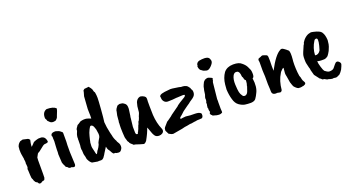

<svg xmlns="http://www.w3.org/2000/svg" viewBox="-53 -1264 3434 1892"><g transform="rotate(-20 1664.0 -318.0)"><path d="M52 -295Q52 -304 50 -316V-323Q51 -330 49 -338Q49 -348 51 -356Q51 -376 56 -382Q56 -387 70 -405Q74 -409 85 -418Q101 -423 107 -424Q111 -428 134 -421Q144 -420 165 -414Q172 -412 183 -398Q181 -394 176.5 -368.5Q172 -343 173 -327Q179 -332 194 -348Q209 -364 210 -365Q236 -377 261 -382Q297 -385 308 -377Q317 -374 322 -368Q331 -360 337 -340.5Q343 -321 336 -316Q330 -311 296 -308Q294 -308 282 -300L230 -259Q214 -251 208 -245L189 -210Q188 -208 187 -184Q186 -160 187 -149.5Q188 -139 187 -82V-39Q187 -4 186 1.5Q185 7 178 21Q175 26 159 26Q120 55 109 23L96 15Q88 11 86 5Q78 -6 78 -8L74 -22L68 -34Q65 -35 63 -72.5Q61 -110 61 -118.5Q61 -127 59 -137Q66 -144 65.5 -161Q65 -178 63 -187.5Q61 -197 63 -199.5Q65 -202 62 -227Q59 -231 61 -242Z M440 -627Q507 -627 534 -600Q534 -583 511 -531Q507 -514 498 -504L485 -491Q480 -488 475 -488Q439 -479 419 -502Q415 -508 409.5 -511Q404 -514 401 -529Q392 -542 392 -549Q390 -611 437 -627ZM432 -391Q442 -396 479 -381Q483 -377 491 -373L507 -360Q511 -356 511 -347V-259Q511 -239 509 -223V-217Q506 -176 514 -32Q517 -4 501 2Q484 2 479 -3Q475 -5 472 -5H465L459 -3Q456 -3 448 -7.5Q440 -12 437.5 -17Q435 -22 429 -23Q418 -27 417 -38Q403 -65 402.5 -70Q402 -75 399 -81L394 -168Q394 -183 396 -191V-215Q397 -226 398 -255.5Q399 -285 401 -303Q399 -329 399 -338Q399 -347 400 -351Q389 -362 401 -381Q414 -391 426 -391Z M730 -171Q730 -158 728 -139Q726 -120 738 -78Q743 -49 748 -41Q755 -41 761 -56Q761 -57 768 -70Q771 -71 788 -98Q794 -110 800 -122Q803 -143 814 -159.5Q825 -176 831 -188.5Q837 -201 836 -222Q836 -230 829 -270Q827 -275 821.5 -292.5Q816 -310 807.5 -317.5Q799 -325 790 -324Q781 -323 768 -296Q752 -264 745 -234Q738 -204 736 -198Q733 -189 733 -182ZM856 -687Q877 -690 881.5 -689.5Q886 -689 902 -692Q923 -667 928 -655L935 -629Q943 -621 943 -614Q945 -599 946.5 -588.5Q948 -578 948 -560Q948 -534 941 -442.5Q934 -351 928 -311L934 -256Q949 -174 953 -167Q959 -129 978 -97L980 -89L995 -64Q1002 -49 1001.5 -34Q1001 -19 998 -13Q984 15 970 17Q963 20 948 17Q935 17 929 11Q926 11 921 10Q906 13 902 3Q896 -3 888.5 -18.5Q881 -34 871 -45L866 -56Q862 -74 861.5 -74.5Q861 -75 860 -79L825 -24Q823 -17 799 16L786 27Q774 33 751 30Q749 31 734 31L678 21Q660 9 647 -17Q639 -31 639 -40Q639 -50 630 -79L628 -94V-100L627 -114Q629 -118 625 -131L624 -140V-157Q624 -163 627 -180Q628 -193 627.5 -209.5Q627 -226 628 -233Q626 -243 629 -250Q627 -257 630 -274Q630 -285 647 -324Q644 -340 661 -360Q661 -361 671 -375Q674 -378 686 -383L710 -399Q748 -410 780 -403L820 -389Q822 -404 819 -488Q819 -500 822.5 -540.5Q826 -581 828 -619L840 -661Q840 -672 844 -677Z M1183 -410Q1198 -397 1199.5 -374Q1201 -351 1198.5 -342Q1196 -333 1190 -280Q1187 -273 1187 -261L1177 -172Q1177 -119 1178 -110Q1179 -101 1182 -96Q1183 -92 1191 -90Q1199 -88 1202 -94Q1202 -103 1208 -108Q1208 -110 1221 -136Q1221 -140 1224.5 -147Q1228 -154 1229.5 -159.5Q1231 -165 1232 -167Q1236 -170 1242 -189Q1242 -200 1254 -212Q1254 -215 1264 -236L1266 -245Q1284 -283 1283 -298L1288 -347L1298 -387Q1312 -419 1338 -426Q1350 -431 1370.5 -422Q1391 -413 1396.5 -404.5Q1402 -396 1402 -388V-370L1401 -359V-305Q1401 -245 1403 -214Q1409 -124 1438 -60Q1452 -28 1426 -11Q1411 -1 1391 -1Q1357 -1 1344 -27Q1337 -37 1331 -54Q1325 -71 1323 -76Q1317 -96 1315 -98L1307 -117Q1291 -66 1252 3Q1244 16 1224 25Q1206 21 1185 14Q1172 9 1142 0Q1122 -2 1119 -6.5Q1116 -11 1114.5 -12.5Q1113 -14 1113 -15Q1110 -20 1103 -20Q1099 -29 1091 -35Q1091 -36 1088 -45Q1077 -52 1070 -87Q1065 -92 1062.5 -151.5Q1060 -211 1061.5 -226Q1063 -241 1063 -251Q1061 -255 1064 -269Q1067 -283 1066 -288L1070 -330L1078 -366Q1078 -381 1088 -397Q1098 -413 1102 -416Q1106 -424 1130 -429Q1135 -428 1143 -427.5Q1151 -427 1158 -425.5Q1165 -424 1183 -410Z M1641 -394Q1656 -398 1737 -384Q1741 -384 1757 -379Q1776 -379 1791 -376L1810 -369Q1823 -363 1839 -339Q1843 -331 1843 -325Q1855 -313 1855 -290Q1855 -267 1842 -251Q1829 -235 1790 -211Q1780 -201 1753 -184Q1749 -180 1739 -174Q1696 -146 1670 -118L1649 -101Q1644 -94 1643 -90Q1648 -82 1656 -84.5Q1664 -87 1669 -87L1701 -90L1747 -85Q1754 -85 1797.5 -84Q1841 -83 1855 -67Q1861 -62 1859 -44.5Q1857 -27 1845 -19Q1825 -16 1794 -16Q1779 -12 1761 -11Q1742 -7 1732 -6Q1731 -7 1716 -5.5Q1701 -4 1683 1Q1677 1 1657.5 4.5Q1638 8 1627 12L1529 29Q1511 29 1484 12L1465 -26Q1465 -39 1467 -47Q1469 -55 1476.5 -63.5Q1484 -72 1490.5 -79.5Q1497 -87 1498 -88Q1503 -93 1503 -94L1512 -104Q1515 -104 1564 -140L1579 -153L1660 -211Q1660 -215 1695 -238L1751 -272Q1764 -281 1764.5 -287.5Q1765 -294 1760.5 -295.5Q1756 -297 1745 -297L1686 -294H1678L1637 -290Q1622 -290 1593 -288.5Q1564 -287 1548.5 -306Q1533 -325 1535 -346Q1524 -371 1558 -382Q1578 -389 1641 -394Z M2070 -566H2073Q2108 -564 2118.5 -545.5Q2129 -527 2126.5 -510Q2124 -493 2099.5 -468Q2075 -443 2055 -444Q2049 -444 2031.5 -450Q2014 -456 2013 -457Q2012 -461 2007 -463Q1981 -473 1978 -514Q1978 -518 1984 -520Q1980 -520 1983 -532Q1990 -554 2014 -561Q2045 -567 2070 -566ZM2068 -313 2051 -146Q2051 -140 2051 -134.5Q2051 -129 2052 -125Q2051 -121 2051 -115V-43Q2055 -9 2051 -3Q2045 -1 2037 3.5Q2029 8 2006.5 5.5Q1984 3 1974 -2L1962 -5Q1952 -5 1949 -14Q1936 -22 1935 -35Q1932 -40 1942 -49Q1941 -54 1938 -63.5Q1935 -73 1936 -81Q1939 -86 1933 -96Q1933 -107 1936 -121Q1940 -125 1938 -150Q1945 -160 1945 -178Q1941 -194 1948 -210Q1955 -226 1956 -242Q1958 -267 1965 -291Q1965 -301 1974.5 -323Q1984 -345 1987 -349L2003 -365L2021 -372H2022Q2034 -376 2046 -371Q2075 -360 2081 -354Q2077 -350 2076 -342Q2075 -334 2074 -328Q2070 -323 2068 -313Z M2353 -295Q2346 -335 2314 -332Q2296 -331 2283 -308Q2265 -273 2267.5 -217.5Q2270 -162 2275.5 -137.5Q2281 -113 2295 -95Q2303 -81 2319 -82Q2347 -82 2360 -129L2368 -153Q2373 -158 2370 -163Q2380 -188 2381 -222Q2371 -229 2369 -235Q2363 -252 2363 -258Q2356 -263 2355 -277Q2354 -291 2353 -295ZM2170 -201 2174 -252Q2181 -321 2216 -370Q2250 -411 2312 -412H2318Q2376 -412 2402 -387Q2430 -365 2443.5 -339Q2457 -313 2461 -301Q2465 -289 2466 -266Q2468 -223 2449 -217Q2463 -122 2432 -66Q2422 -43 2403 -16Q2389 2 2353 4Q2317 4 2290.5 0Q2264 -4 2232 -25.5Q2200 -47 2187 -96Q2173 -143 2170 -201Z M2788 -37 2782 -54 2771 -121Q2766 -140 2766 -155L2770 -199Q2770 -210 2771 -211Q2759 -211 2735 -182Q2733 -179 2729 -172Q2687 -105 2679 -11Q2671 6 2658 6Q2631 0 2628 0L2621 1H2608Q2585 -1 2578 -17Q2574 -22 2574 -43V-57L2571 -112V-194Q2571 -208 2569 -229Q2567 -252 2568 -301.5Q2569 -351 2567 -354.5Q2565 -358 2565 -364Q2565 -370 2568 -376Q2571 -382 2595 -389Q2608 -397 2617 -397Q2631 -394 2653 -385Q2668 -382 2668 -356Q2670 -313 2668.5 -294Q2667 -275 2669 -217Q2743 -359 2801 -388Q2806 -393 2816 -393Q2826 -393 2839 -383Q2852 -373 2857 -370Q2862 -367 2868.5 -360Q2875 -353 2879 -351Q2891 -331 2884 -257Q2883 -246 2882 -237.5Q2881 -229 2881 -201Q2881 -173 2882 -162Q2885 -127 2885 -121L2890 -83Q2900 -60 2900.5 -47.5Q2901 -35 2918 -8Q2925 7 2912 16Q2892 26 2890.5 24.5Q2889 23 2879 26.5Q2869 30 2843 28Q2830 25 2817 12L2802 -3Q2794 -15 2791 -29Q2786 -34 2788 -37Z M3180 -367Q3178 -372 3166.5 -371Q3155 -370 3149 -359Q3108 -294 3105 -220Q3139 -212 3163 -250Q3194 -348 3180 -367ZM3102 30 3092 28 3078 14Q3072 14 3069 9Q3058 -4 3029 -43L3014 -98Q3014 -114 3008 -126Q2998 -171 2996 -177.5Q2994 -184 2993.5 -214Q2993 -244 2996 -258Q2999 -277 3033 -352Q3042 -361 3044 -376L3060 -399Q3082 -425 3107 -437Q3107 -439 3141 -447Q3148 -448 3173 -442Q3233 -428 3248 -407L3251 -402Q3270 -375 3273 -319Q3270 -294 3268 -277Q3266 -260 3246 -215Q3231 -187 3217 -170Q3195 -154 3187 -154Q3183 -152 3170 -152H3147Q3144 -153 3134 -153Q3124 -153 3105 -158Q3105 -136 3117.5 -95.5Q3130 -55 3138 -46Q3159 -30 3171 -25Q3183 -20 3203 -23.5Q3223 -27 3232 -37L3258 -69Q3283 -103 3309 -75Q3321 -62 3318.5 -49.5Q3316 -37 3298 0Q3283 24 3266 40Q3235 56 3229 56Q3220 57 3201 53Q3191 58 3167 52Q3167 50 3161.5 49.5Q3156 49 3147 46L3149 45Q3147 45 3137 45L3109 30Z"/></g></svg>

Font: Caveat Brush
Style: Regular
Weight: 400
Designer: Pablo Impallari
Foundry: Creative Lab NY
Version: Version 1.096; ttfautohint (v1.3)